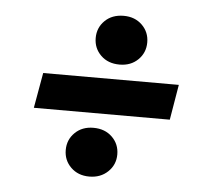

<svg xmlns="http://www.w3.org/2000/svg" viewBox="-43 -596 665 612"><g transform="rotate(5 289.5 -290.0)"><path d="M69 -233 89 -346H523L504 -233ZM264 -30Q228 -30 205 -52.5Q182 -75 182 -108Q182 -141 205 -163.5Q228 -186 264 -186Q301 -186 324 -163.5Q347 -141 347 -108Q347 -75 323.5 -52.5Q300 -30 264 -30ZM329 -394Q292 -394 269 -416.5Q246 -439 246 -472Q246 -505 269 -527.5Q292 -550 329 -550Q365 -550 388 -527.5Q411 -505 411 -472Q411 -439 388 -416.5Q365 -394 329 -394Z"/></g></svg>

Font: DM Sans 17pt
Style: Bold Italic
Weight: 700
Italic angle: -10°
Version: Version 4.004;gftools[0.9.30]